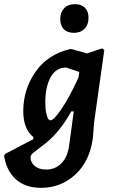

<svg xmlns="http://www.w3.org/2000/svg" viewBox="-74 -707 554 924"><path d="M287 -687Q318 -687 335 -669.5Q352 -652 352 -621Q352 -588 333 -568.5Q314 -549 282 -549Q250 -549 233 -566.5Q216 -584 216 -616Q216 -648 235 -667.5Q254 -687 287 -687ZM269 -471 345 -450 417 -474 428 -467 379 -119 373 -43Q358 69 288.5 133Q219 197 124 197Q48 197 2.5 156Q-43 115 -54 44L-50 34L86 -37L87 -47Q38 -86 38 -172Q38 -277 97 -361.5Q156 -446 264 -471ZM144 -214Q144 -184 148.5 -163.5Q153 -143 158 -135.5Q163 -128 169 -128Q185 -128 223 -184Q261 -240 304 -335L307 -357V-361L244 -382Q196 -382 170 -336Q144 -290 144 -214ZM148 109Q192 109 222 78.5Q252 48 259 -9L281 -171H269Q217 -77 150 -21L85 29Q73 39 73 51Q73 74 93 91.5Q113 109 148 109Z"/></svg>

Font: Alegreya Sans SC
Style: Bold Italic
Weight: 700
Italic angle: -7°
Designer: Juan Pablo del Peral
Foundry: Huerta Tipografica
Version: Version 2.007